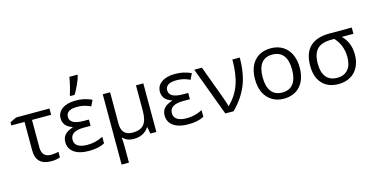

<svg xmlns="http://www.w3.org/2000/svg" viewBox="-95 -1305 3991 2043"><g transform="rotate(-15 1900.5 -283.0)"><path d="M9 -502V-466H154V-154Q154 -70 196 -29Q238 12 325 12Q349 12 376 7.5Q403 3 420 -4V-65Q375 -55 336 -55Q236 -55 236 -164V-466H447V-535H81Z M743 -606Q767 -644 793.5 -702Q820 -760 828 -795V-806H739Q733 -765 719.5 -709.5Q706 -654 694 -620V-606ZM613 -397Q613 -476 735 -476Q774 -476 806 -469Q838 -462 883 -442L914 -507Q866 -528 826 -536.5Q786 -545 737 -545Q644 -545 589 -506.5Q534 -468 534 -403Q534 -358 560 -327Q586 -296 634 -282V-277Q572 -257 544.5 -225.5Q517 -194 517 -145Q517 -73 575.5 -31.5Q634 10 737 10Q847 10 912 -27V-99Q864 -76 823.5 -66.5Q783 -57 741 -57Q670 -57 634 -80.5Q598 -104 598 -149Q598 -244 750 -244H822V-313H768Q613 -313 613 -397Z M1034 -535V240H1115V84Q1115 -1 1110 -35H1115Q1159 10 1231 10Q1342 10 1397 -72H1402L1415 0H1481V-535H1400V-254Q1400 -151 1361.5 -104.5Q1323 -58 1239 -58Q1115 -58 1115 -186V-535Z M1707 -397Q1707 -476 1829 -476Q1868 -476 1900 -469Q1932 -462 1977 -442L2008 -507Q1960 -528 1920 -536.5Q1880 -545 1831 -545Q1738 -545 1683 -506.5Q1628 -468 1628 -403Q1628 -358 1654 -327Q1680 -296 1728 -282V-277Q1666 -257 1638.5 -225.5Q1611 -194 1611 -145Q1611 -73 1669.5 -31.5Q1728 10 1831 10Q1941 10 2006 -27V-99Q1958 -76 1917.5 -66.5Q1877 -57 1835 -57Q1764 -57 1728 -80.5Q1692 -104 1692 -149Q1692 -244 1844 -244H1916V-313H1862Q1707 -313 1707 -397Z M2332 0Q2443 -111 2493 -235.5Q2543 -360 2543 -535H2462Q2462 -372 2423.5 -263Q2385 -154 2298 -68H2294Q2287 -96 2267 -153.5Q2247 -211 2233 -247L2126 -535H2042L2241 0Z M2887 -545Q2771 -545 2705.5 -471.5Q2640 -398 2640 -268Q2640 -184 2670 -121Q2701 -58 2756.5 -24Q2812 10 2884 10Q3000 10 3066 -64Q3132 -138 3132 -268Q3132 -352 3102 -414.5Q3072 -477 3016.5 -511Q2961 -545 2887 -545ZM2885 -476Q2965 -476 3006.5 -423Q3048 -370 3048 -268Q3048 -165 3006.5 -111.5Q2965 -58 2886 -58Q2807 -58 2765.5 -111.5Q2724 -165 2724 -268Q2724 -371 2764.5 -423.5Q2805 -476 2885 -476Z M3648 -466H3777V-535H3533Q3244 -535 3244 -255Q3244 -130 3308.5 -60Q3373 10 3488 10Q3563 10 3619 -22Q3674 -53 3704.5 -112Q3735 -171 3735 -248Q3735 -385 3648 -466ZM3534 -466H3566Q3651 -375 3651 -243Q3651 -154 3609 -106Q3567 -58 3490 -58Q3411 -58 3369.5 -109Q3328 -160 3328 -255Q3328 -365 3377 -415.5Q3426 -466 3534 -466Z"/></g></svg>

Font: OpenSansMMV
Style: Regular
Weight: 400
Designer: Steve Matteson
Foundry: Ascender Corporation
Version: Version 4.000